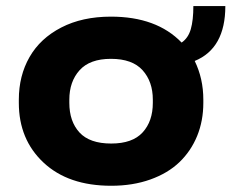

<svg xmlns="http://www.w3.org/2000/svg" viewBox="-20 -592 750 622"><path d="M41 -258.8V-269Q41 -346.7 75.7 -407.2Q110.4 -467.8 178.5 -502.9Q246.6 -538.1 339.4 -538.1Q487.3 -538.1 568.4 -454.1Q589.8 -468.8 598.1 -497.6Q606.4 -526.4 606.4 -572.3H710Q710 -435.1 610.8 -394.5Q638.7 -337.4 638.7 -269V-258.8Q638.7 -200.7 618.7 -151.6Q598.6 -102.5 561.3 -66.7Q523.9 -30.8 467 -10.5Q410.2 9.8 340.3 9.8Q201.2 9.8 121.1 -65.2Q41 -140.1 41 -258.8ZM339.4 -401.4Q271 -401.4 237.8 -364.5Q204.6 -327.6 204.6 -269V-258.8Q204.6 -198.7 237.5 -162.8Q270.5 -127 340.3 -127Q409.2 -127 442.1 -163.1Q475.1 -199.2 475.1 -258.8V-269Q475.1 -327.6 441.9 -364.5Q408.7 -401.4 339.4 -401.4Z"/></svg>

Font: Bert Sans Black
Style: Regular
Weight: 900
Designer: Christian Robertson, Adam Twardoch, & Cristiano Sobral
Foundry: Google
Version: Version 12.135;January 10, 2020;FontCreator 12.0.0.2547 64-b